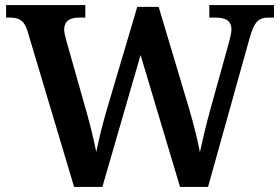

<svg xmlns="http://www.w3.org/2000/svg" viewBox="-20 -734 1100 754"><path d="M88 -612 271 0H382L532 -518L687 0H797L961 -587C980 -653 998 -665 1037 -665H1056V-714H802V-665H825C869 -665 889 -651 889 -617C889 -604 881 -575 876 -556L806 -304C789 -243 775 -182 765 -136C757 -180 742 -241 723 -306L603 -707H519L397 -295C380 -237 368 -184 358 -137C349 -182 336 -237 321 -290L242 -569C237 -587 232 -606 232 -617C232 -650 252 -665 292 -665H315V-714H4V-665H17C56 -665 75 -654 88 -612Z"/></svg>

Font: Noto Serif Devanagari SemiBold
Style: Regular
Weight: 600
Designer: Universal Thirst, Indian Type Foundry and the Monotype Design Team
Foundry: Monotype Imaging Inc.
Version: Version 2.004